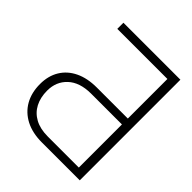

<svg xmlns="http://www.w3.org/2000/svg" viewBox="-200 -849 975 975"><g transform="rotate(45 288.0 -361.5)"><path d="M532.2 0H260.3Q192.4 0 143.8 -25.1Q95.2 -50.3 69.3 -95.9Q43.5 -141.6 43.5 -203.1Q43.5 -261.7 69.6 -304.7Q95.7 -347.7 144.3 -371.1Q192.9 -394.5 260.3 -394.5H482.9V-678.7H123V-722.7H532.2ZM482.9 -42.5V-352.1H260.3Q180.2 -351.6 136.5 -310.8Q92.8 -270 92.8 -205.1Q92.8 -156.2 111.8 -119.6Q130.9 -83 168.2 -62.7Q205.6 -42.5 260.3 -42.5Z"/></g></svg>

Font: Inter 24pt ExtraLight
Style: Regular
Weight: 250
Designer: Rasmus Andersson
Foundry: rsms
Version: Version 4.001;git-66647c0bb